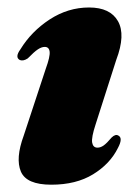

<svg xmlns="http://www.w3.org/2000/svg" viewBox="-20 -494 381 526"><path d="M247 -89.5Q255.5 -89.5 264 -95.5Q272.5 -101.5 286 -117.5Q296.5 -127.5 304.5 -122.5Q317.5 -115.5 303 -88.5Q281.5 -45 235 -16.5Q188.5 12 120.5 12Q52.5 12 37.2 -24Q22 -60 45 -122.5L105.5 -306Q117.5 -339 116 -352.2Q114.5 -365.5 102.5 -365.5Q94 -365.5 83.8 -358.8Q73.5 -352 56 -334Q44 -326 34.5 -329.5Q20 -337 36 -359Q66 -408 116.2 -440.8Q166.5 -473.5 224 -473.5Q282 -473.5 303.2 -436Q324.5 -398.5 298.5 -330L242 -153.5Q230 -117 232.5 -103.2Q235 -89.5 247 -89.5Z"/></svg>

Font: Fraunces 72pt Black
Style: Italic
Weight: 900
Italic angle: -16°
Version: Version 1.000;[b76b70a41]